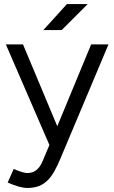

<svg xmlns="http://www.w3.org/2000/svg" viewBox="-20 -720 566 952"><path d="M115 212C205 212 240 159 278 70L518 -500H432L264 -94L94 -500H9L225 -1L190 82C174 118 151 138 116 138C102 138 79 131 48 118L18 185C56 202 90 212 115 212ZM195 -571H286L415 -700H312Z"/></svg>

Font: HB Figtree Prototype
Style: Regular
Weight: 400
Designer: Alfredo Marco Pradil
Foundry: Hanken Design Co.®
Version: Version 1.002;Glyphs 3.2 (3228)